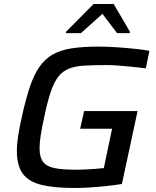

<svg xmlns="http://www.w3.org/2000/svg" viewBox="-20 -928 779 956"><path d="M352 8Q250 8 186.5 -7.5Q123 -23 93.5 -63Q64 -103 64 -177Q64 -210 70.5 -252.5Q77 -295 89 -347Q108 -434 128.5 -495Q149 -556 176.5 -595.5Q204 -635 243 -657Q282 -679 338 -687.5Q394 -696 471 -696Q511 -696 556.5 -693Q602 -690 646.5 -685.5Q691 -681 724 -675L706 -588Q673 -592 637.5 -595.5Q602 -599 570 -601.5Q538 -604 516 -604Q449 -604 402.5 -601.5Q356 -599 324 -586.5Q292 -574 270.5 -546.5Q249 -519 232.5 -470Q216 -421 200 -344Q189 -294 183 -256Q177 -218 177 -188Q177 -145 194.5 -122Q212 -99 251.5 -91Q291 -83 358 -83Q377 -83 402.5 -84Q428 -85 453 -87Q478 -89 497 -91L538 -287H379L399 -375H665L587 -12Q551 -6 509 -1.5Q467 3 426.5 5.5Q386 8 352 8ZM308 -763 309 -770 446 -908H546L627 -770L626 -763H563L490 -859L383 -763Z"/></svg>

Font: Saira SemiExpanded Medium
Style: Italic
Weight: 500
Width: 6
Italic angle: -12°
Designer: Hector Gatti with collaboration of the Omnibus-Type team
Foundry: Omnibus-Type
Version: Version 1.101